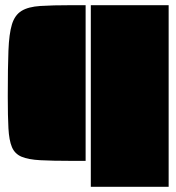

<svg xmlns="http://www.w3.org/2000/svg" viewBox="-20 -720 680 740"><path d="M10 -345V-355Q10 -459 12.5 -524.5Q15 -590 26 -626Q37 -662 63 -678Q89 -694 135.5 -697Q182 -700 255 -700H310V-100H255Q182 -100 135.5 -102.5Q89 -105 63 -116Q37 -127 26 -153Q15 -179 12.5 -225.5Q10 -272 10 -345ZM330 0V-700H630V0Z"/></svg>

Font: Badeen Display
Style: Regular
Weight: 400
Version: Version 1.000; ttfautohint (v1.8.4.7-5d5b)